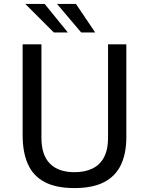

<svg xmlns="http://www.w3.org/2000/svg" viewBox="-20 -949 741 979"><path d="M624.2 -249.8Q624.2 -166.6 596.7 -108.6Q569.2 -50.6 510.8 -20.3Q452.4 10 359.5 10Q265.6 10 207.4 -21Q149.1 -51.9 122.3 -112.1Q95.4 -172.2 95.4 -259.6V-723H191.3V-245.7Q191.3 -157.9 234.9 -114.4Q278.5 -71 359.5 -71Q413.8 -71 452.2 -90Q490.5 -109 510.7 -147.8Q530.9 -186.5 530.9 -245.7V-723H624.2ZM367.3 -929 465.3 -783.5H394L270.7 -929ZM207.7 -929 325.9 -783.5H254.5L108.9 -929Z"/></svg>

Font: Public Sans Thin
Style: Regular
Weight: 100
Designer: The Public Sans project authors (U.S. Web Design System). Libre Franklin designed by Pablo Impallari and Rodrigo Fuenzal
Version: Version 1.008